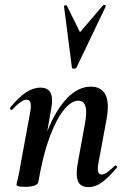

<svg xmlns="http://www.w3.org/2000/svg" viewBox="-20 -751 515 780"><path d="M339 9Q306 9 296.5 -16Q287 -41 296 -89L325 -248Q343 -342 298 -342Q270 -342 239 -304Q208 -266 181 -192.5Q154 -119 136 -12L118 -13Q138 -132 172.5 -218.5Q207 -305 252.5 -352Q298 -399 349 -399Q391 -399 408 -367Q425 -335 413 -267L380 -89Q375 -61 379.5 -51.5Q384 -42 393 -42Q404 -42 417 -52Q430 -62 446 -77Q449 -81 453 -77Q457 -73 454 -69Q423 -32 396 -11.5Q369 9 339 9ZM80 8Q61 8 54 5.5Q47 3 47 0Q47 -4 52.5 -26Q58 -48 62 -74L103 -297Q112 -346 88 -346Q78 -346 63.5 -336Q49 -326 30 -306Q27 -302 23 -306.5Q19 -311 22 -315Q58 -358 87 -376.5Q116 -395 144 -395Q176 -395 186 -372.5Q196 -350 188 -309L136 -12Q131 8 80 8ZM272 -477 240 -726Q240 -729 245.5 -729.5Q251 -730 252 -727L305 -620L399 -730Q401 -732 406 -730.5Q411 -729 410 -726L291 -477Q288 -472 280 -472Q272 -472 272 -477Z"/></svg>

Font: Cormorant Light
Style: Bold Italic
Weight: 700
Italic angle: -10°
Version: Version 4.000